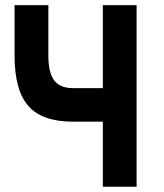

<svg xmlns="http://www.w3.org/2000/svg" viewBox="-20 -713 626 733"><path d="M258.8 -248.5Q141.1 -248.5 88.4 -308.3Q35.6 -368.2 35.6 -500.5V-693.4H164.6V-500.5Q164.6 -435.5 187 -406Q209.5 -376.5 258.8 -376.5H372.6V-693.4H501.5V0H372.6V-248.5Z"/></svg>

Font: Cascadia Mono
Style: Bold
Weight: 700
Monospace: yes
Designer: Aaron Bell
Foundry: Saja Typeworks
Version: Version 2404.023; ttfautohint (v1.8.4)